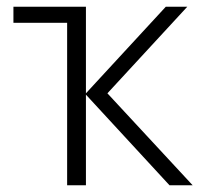

<svg xmlns="http://www.w3.org/2000/svg" viewBox="-20 -552 602 572"><path d="M538 -532 300 -274 554 0H485L236 -270V0H180V-484H20V-532H236V-274L474 -532Z"/></svg>

Font: BC Sans Light
Style: Regular
Weight: 300
Designer: Monotype Design Team
Foundry: Monotype Imaging Inc.
Version: Version 2.000;GOOG;noto-source:20170915:90ef993387c0